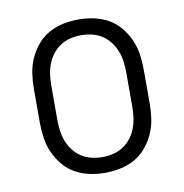

<svg xmlns="http://www.w3.org/2000/svg" viewBox="-66 -591 632 661"><g transform="rotate(-10 250.0 -260.0)"><path d="M250 8Q223 8 196.5 2.5Q170 -3 146.5 -16Q123 -29 105.5 -50Q88 -71 77 -95.5Q66 -120 62 -146.5Q58 -173 58 -200V-320Q58 -347 62 -373.5Q66 -400 77 -424.5Q88 -449 105.5 -470Q123 -491 146.5 -504Q170 -517 196.5 -522.5Q223 -528 250 -528Q277 -528 303.5 -522.5Q330 -517 353.5 -504Q377 -491 394.5 -470Q412 -449 423 -424.5Q434 -400 438 -373.5Q442 -347 442 -320V-200Q442 -173 438 -146.5Q434 -120 423 -95.5Q412 -71 394.5 -50Q377 -29 353.5 -16Q330 -3 303.5 2.5Q277 8 250 8ZM250 -47Q269 -47 288 -51.5Q307 -56 323 -66.5Q339 -77 350.5 -92Q362 -107 369 -125Q376 -143 378.5 -162Q381 -181 381 -200V-320Q381 -339 378.5 -358Q376 -377 369 -395Q362 -413 350.5 -428Q339 -443 323 -453.5Q307 -464 288 -468.5Q269 -473 250 -473Q231 -473 212 -468.5Q193 -464 177 -453.5Q161 -443 149.5 -428Q138 -413 131 -395Q124 -377 121.5 -358Q119 -339 119 -320V-200Q119 -181 121.5 -162Q124 -143 131 -125Q138 -107 149.5 -92Q161 -77 177 -66.5Q193 -56 212 -51.5Q231 -47 250 -47Z"/></g></svg>

Font: Iosevka Term Curly Light
Style: Regular
Weight: 300
Designer: Belleve Invis
Foundry: Belleve Invis
Version: Version 32.3.0